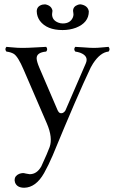

<svg xmlns="http://www.w3.org/2000/svg" viewBox="-20 -632 535 893"><path d="M393.1 -579.1Q393.1 -526.4 333 -502.9Q304.2 -492.2 271 -492.2Q197.8 -492.2 165.5 -535.2Q151.4 -555.2 150.9 -579.1Q150.9 -603 176.8 -610.4Q183.6 -611.8 189.9 -611.8Q219.7 -606.4 224.1 -582Q223.6 -576.7 223.1 -574.2Q222.2 -570.3 222.2 -565.9Q222.2 -538.1 251 -526.9Q260.7 -522.9 272 -522.9Q306.2 -522.9 318.4 -549.8Q321.8 -557.6 321.8 -564.9Q321.3 -571.3 320.8 -574.2Q319.8 -577.1 319.8 -581.1Q319.8 -602.1 342.8 -609.9Q349.1 -611.8 355 -611.8Q388.7 -606.4 393.1 -579.1ZM185.1 172.9Q147 240.2 92.8 241.2Q58.6 241.2 49.8 216.3Q48.3 210.9 47.9 206.1Q47.9 186 68.8 176.8Q77.6 173.3 86.9 172.9Q91.8 172.9 100.6 175.3Q111.8 177.7 118.2 178.2Q150.9 178.2 171.4 143.1Q172.4 141.1 172.9 140.1Q202.1 76.7 210.9 51.8Q226.1 8.3 198.2 -57.1L89.8 -308.1Q64 -368.7 44.4 -381.3Q30.8 -389.6 9.8 -392.1Q0.5 -403.3 9.8 -414.1Q15.6 -414.1 31.7 -412.1Q65.9 -408.7 86.9 -409.2Q106.4 -409.2 148.4 -411.6Q180.2 -413.6 194.8 -414.1Q204.1 -402.8 194.8 -392.1Q149.9 -388.2 150.4 -360.4Q150.9 -345.7 163.1 -316.9L248 -119.1Q256.3 -100.1 273.4 -107.4Q280.8 -111.8 284.2 -118.2L378.9 -336.9Q394 -371.1 353 -386.7Q341.8 -390.6 330.1 -392.1Q320.8 -403.3 330.1 -414.1Q346.2 -413.6 370.6 -411.6Q399.4 -409.2 417 -409.2Q432.6 -409.2 457 -411.6Q475.6 -413.6 484.9 -414.1Q494.1 -402.8 484.9 -392.1Q446.8 -388.7 412.6 -336.4Q406.2 -326.2 401.9 -317.9Q340.8 -189.9 225.1 90.8Q206.1 135.3 185.1 172.9Z"/></svg>

Font: Linux Libertine Display O
Style: Regular
Weight: 400
Designer: Philipp H. Poll
Foundry: Philipp H. Poll
Version: Version 5.0.9